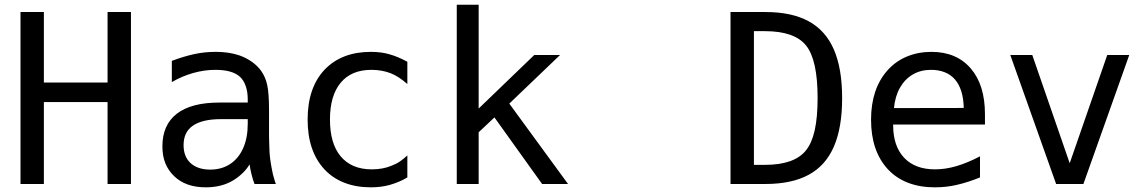

<svg xmlns="http://www.w3.org/2000/svg" viewBox="-20 -780 4856 814"><path d="M166 0V-347.2H436V0H535.2V-729H436V-430.2H166V-729H66.9V0Z M958 -9.3Q981.4 -21.5 1002.9 -40.8Q1024.4 -60.1 1038.1 -83Q1041 -63 1045.9 -42.5Q1052.7 -14.6 1059.1 0H1149.4L1144 -16.1Q1136.2 -40 1130.9 -71.8Q1122.6 -116.7 1122.1 -150.4L1120.6 -200.2V-312Q1120.6 -385.3 1112.8 -419.9Q1105.5 -454.1 1086.4 -480.5Q1059.1 -517.6 1009.3 -539.6Q960.4 -560.1 893.6 -560.1Q847.7 -560.1 804.2 -550.8Q759.3 -541 708.5 -522V-432.1Q752.4 -457.5 799.6 -470.7Q846.7 -483.9 893.1 -483.9Q964.8 -483.9 997.1 -454.6Q1013.2 -439.9 1021.7 -415.3Q1030.3 -390.6 1030.3 -359.4V-345.2H909.7Q791 -345.2 729.7 -297.9Q668.5 -250.5 668.5 -159.7Q668.5 -118.2 681.2 -87.4Q693.8 -56.6 718.3 -33.2Q767.1 14.2 852.5 14.2Q912.6 14.2 958 -9.3ZM788.1 -88.4Q758.3 -115.7 758.3 -164.6Q758.3 -192.4 768.1 -212.9Q777.8 -233.4 798.3 -247.6Q838.9 -274.9 916.5 -274.9H1030.3V-254.9Q1030.3 -195.8 1011 -152.1Q991.7 -108.4 955.8 -84.7Q919.9 -61 871.1 -61Q818.4 -61 788.1 -88.4Z M1632.8 3.9Q1674.8 -8.3 1707 -27.8V-121.1Q1690.9 -106 1675 -95.2Q1659.2 -84.5 1638.2 -76.7Q1602.1 -62 1556.2 -62Q1470.7 -62 1424.3 -117.2Q1378.9 -171.4 1378.9 -273.4Q1378.9 -374.5 1424.3 -429.2Q1469.7 -483.9 1554.7 -483.9Q1598.6 -483.9 1635.7 -469.7Q1669.9 -456.5 1707 -423.8V-518.1Q1667 -540 1631.3 -549.8Q1596.7 -560.1 1552.2 -560.1Q1428.2 -560.1 1356 -484.4Q1284.2 -408.2 1284.2 -272.9Q1284.2 -138.7 1355.5 -62Q1390.6 -24.4 1440.4 -5.1Q1490.2 14.2 1551.8 14.2Q1595.7 14.2 1632.8 3.9Z M2009.3 0V-219.2L2076.2 -282.2L2278.3 0H2388.2L2139.2 -340.8L2354.5 -546.9H2245.1L2009.3 -319.8V-759.8H1916.5V0Z M3225.1 0Q3336.9 0 3408.7 -39.1Q3480.5 -78.1 3515.4 -158.7Q3550.3 -239.3 3550.3 -363.8Q3550.3 -489.3 3515.4 -569.8Q3480.5 -650.4 3408.7 -689.7Q3336.9 -729 3225.1 -729H3077.1V0ZM3176.3 -647.9H3223.1Q3348.6 -647.9 3397.5 -586.9Q3446.3 -526.4 3446.3 -364.7Q3446.3 -282.7 3434.1 -228Q3421.9 -173.3 3397 -142.6Q3348.1 -81.1 3223.1 -81.1H3176.3Z M4036.1 3.9Q4084.5 -7.3 4134.8 -27.8V-117.2Q4081.5 -89.4 4034.9 -75.7Q3988.3 -62 3944.3 -62Q3859.9 -62 3813.5 -110.8Q3766.6 -160.2 3766.6 -249V-252H4155.8V-295.9Q4155.8 -419.9 4095.7 -489.7Q4035.2 -560.1 3929.2 -560.1Q3873 -560.1 3825.4 -540.5Q3777.8 -521 3742.7 -481.9Q3672.9 -403.3 3672.9 -272.5Q3672.9 -139.2 3744.6 -62Q3779.8 -24.4 3829.8 -5.1Q3879.9 14.2 3942.9 14.2Q3992.2 14.2 4036.1 3.9ZM3927.2 -483.9Q3959.5 -483.9 3985.4 -473.6Q4011.2 -463.4 4028.8 -442.9Q4064 -402.3 4065.9 -322.3L3770 -321.8Q3774.9 -372.1 3795.7 -408.4Q3816.4 -444.8 3850.1 -464.4Q3883.8 -483.9 3927.2 -483.9Z M4573.2 0 4767.6 -546.9H4674.3L4515.1 -87.9L4356.4 -546.9H4263.2L4457.5 0Z"/></svg>

Font: Hack Dev
Style: Regular
Weight: 400
Designer: Christopher Simpkins
Foundry: Christopher Simpkins
Version: Version 2.0315